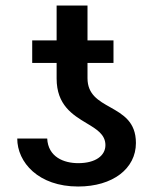

<svg xmlns="http://www.w3.org/2000/svg" viewBox="-20 -677 562 707"><path d="M368.2 -142.6C368.2 -104 332 -76.2 268.1 -76.2C215.3 -76.2 157.2 -98.6 153.8 -167H43.5C43.5 -79.1 121.6 9.8 267.6 9.8C395.5 9.8 480.5 -56.2 480.5 -150.4C480.5 -229 432.1 -255.9 385.7 -282.2C342.8 -306.2 302.2 -329.1 302.2 -389.2V-445.3H397.9V-528.3H302.2V-656.7H188.5V-528.3H98.6V-445.3H188.5V-387.7C188.5 -290 248 -253.9 298.3 -223.6C335.9 -201.2 368.2 -181.6 368.2 -142.6Z"/></svg>

Font: Inteeer Medium
Style: Regular
Weight: 500
Designer: Rasmus Andersson
Foundry: rsms
Version: Version 4.001;Glyphs 3.4 (3402)